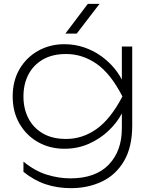

<svg xmlns="http://www.w3.org/2000/svg" viewBox="-20 -802 785 999"><path d="M614 -134V-237L618 -249V-326L614 -346V-560H668V-149Q668 -37 625.5 35.5Q583 108 510.5 142.5Q438 177 349 177Q278 177 217 156.5Q156 136 102 92V39Q162 88 224 107Q286 126 346 126Q477 126 545.5 55Q614 -16 614 -134ZM315 -28Q240 -28 179 -62Q118 -96 82 -157.5Q46 -219 46 -300Q46 -382 82 -443Q118 -504 179 -538Q240 -572 315 -572Q370 -572 419 -555Q468 -538 508 -509Q548 -480 577 -444Q606 -408 622 -371Q638 -334 638 -300Q638 -258 613.5 -211Q589 -164 545 -122Q501 -80 442.5 -54Q384 -28 315 -28ZM324 -79Q409 -79 482 -130.5Q555 -182 617 -300Q556 -419 482.5 -470Q409 -521 324 -521Q252 -521 202.5 -492Q153 -463 127.5 -413.5Q102 -364 102 -300Q102 -237 127.5 -187Q153 -137 202.5 -108Q252 -79 324 -79ZM437 -782H498L379 -627H320Z"/></svg>

Font: Unbounded ExtraLight
Style: Regular
Weight: 250
Designer: Luke Prowse, Jean-Baptiste Morizot, Fátima Lázaro, Florian Runge
Foundry: NaN
Version: Version 1.701;gftools[0.9.28.dev5+ged2979d]